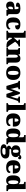

<svg xmlns="http://www.w3.org/2000/svg" viewBox="3250 -4050 1033 7573"><g transform="rotate(90 3766.5 -263.5)"><path d="M199 10Q156 10 120 -8Q84 -26 62.5 -62.5Q41 -99 41 -155Q41 -238 96 -277Q151 -316 262 -320L343 -323V-375Q343 -412 337.5 -435.5Q332 -459 320.5 -470.5Q309 -482 291 -482Q275 -482 263.5 -470Q252 -458 245.5 -434.5Q239 -411 239 -375Q160 -375 121.5 -391Q83 -407 83 -445Q83 -483 113.5 -506.5Q144 -530 195.5 -540.5Q247 -551 308 -551Q423 -551 480.5 -513.5Q538 -476 538 -383V-131Q538 -104 543.5 -89Q549 -74 562 -67.5Q575 -61 597 -61H601V0H378L353 -56H343Q321 -30 301.5 -15.5Q282 -1 258.5 4.5Q235 10 199 10ZM278 -71Q298 -71 313 -86Q328 -101 336 -128Q344 -155 344 -191V-262L313 -259Q285 -257 269 -244.5Q253 -232 246 -209Q239 -186 239 -152Q239 -126 243 -107.5Q247 -89 256 -80Q265 -71 278 -71Z M930 10Q851 10 792 -15Q733 -40 700 -100.5Q667 -161 667 -267Q667 -376 702 -437.5Q737 -499 796 -525Q855 -551 928 -551Q1010 -551 1057 -535Q1104 -519 1124 -494.5Q1144 -470 1144 -444Q1144 -424 1133 -400Q1122 -376 1088 -359.5Q1054 -343 985 -343Q985 -380 980.5 -411.5Q976 -443 965 -462.5Q954 -482 935 -482Q913 -482 897 -463Q881 -444 872 -397.5Q863 -351 863 -268Q863 -203 873 -159.5Q883 -116 904 -94Q925 -72 958 -72Q1014 -72 1054.5 -98Q1095 -124 1112 -161Q1128 -153 1134.5 -138.5Q1141 -124 1141 -110Q1141 -84 1119.5 -56Q1098 -28 1052 -9Q1006 10 930 10Z M1195 0V-61H1210Q1219 -61 1234 -65Q1249 -69 1261 -82Q1273 -95 1273 -121V-643Q1273 -668 1260.5 -679.5Q1248 -691 1233 -695Q1218 -699 1210 -699H1195V-760H1468V-379Q1468 -366 1467.5 -352.5Q1467 -339 1466 -326.5Q1465 -314 1464 -303.5Q1463 -293 1462 -286L1589 -430Q1592 -434 1593.5 -437.5Q1595 -441 1595 -444Q1595 -447 1595 -448Q1595 -461 1580.5 -470.5Q1566 -480 1541 -480V-536H1816V-480Q1799 -480 1782 -476Q1765 -472 1748 -462.5Q1731 -453 1713 -438Q1695 -423 1675 -401L1626 -344L1759 -146Q1787 -104 1808 -82.5Q1829 -61 1848 -61H1852V0H1838Q1775 0 1732 -4.5Q1689 -9 1659.5 -21Q1630 -33 1608.5 -53.5Q1587 -74 1567 -107L1495 -225L1468 -199V-125Q1468 -97 1480 -83.5Q1492 -70 1507 -65.5Q1522 -61 1530 -61H1549V0Z M1867 0V-61H1871Q1894 -61 1909 -65.5Q1924 -70 1932 -84.5Q1940 -99 1940 -128V-412Q1940 -439 1933 -452.5Q1926 -466 1912 -470.5Q1898 -475 1876 -475H1872V-536H2118L2131 -472H2136Q2149 -493 2167 -511Q2185 -529 2214 -540Q2243 -551 2287 -551Q2367 -551 2408 -506Q2449 -461 2449 -360V-131Q2449 -101 2454.5 -86Q2460 -71 2473 -66Q2486 -61 2508 -61H2512V0H2255V-317Q2255 -381 2244 -416Q2233 -451 2201 -451Q2176 -451 2161.5 -430Q2147 -409 2141 -375Q2135 -341 2135 -301V-125Q2135 -98 2141.5 -84.5Q2148 -71 2162 -66Q2176 -61 2198 -61H2202V0Z M2854 10Q2725 10 2651 -60Q2577 -130 2577 -271Q2577 -412 2648 -481.5Q2719 -551 2857 -551Q2986 -551 3060 -481.5Q3134 -412 3134 -271Q3134 -130 3063 -60Q2992 10 2854 10ZM2856 -61Q2886 -61 2904 -85Q2922 -109 2929.5 -156Q2937 -203 2937 -271Q2937 -375 2918.5 -427Q2900 -479 2855 -479Q2810 -479 2792.5 -427Q2775 -375 2775 -271Q2775 -168 2793 -114.5Q2811 -61 2856 -61Z M3244 -422Q3237 -443 3228 -454.5Q3219 -466 3206.5 -470.5Q3194 -475 3174 -475H3170V-536H3500V-475H3487Q3457 -475 3442 -466.5Q3427 -458 3427 -433Q3427 -425 3429.5 -412Q3432 -399 3435 -388L3460 -288Q3466 -264 3471.5 -242Q3477 -220 3481 -201Q3485 -182 3487 -167H3491Q3493 -183 3497 -198.5Q3501 -214 3506 -229Q3511 -244 3516 -257L3617 -530H3683L3778 -235Q3781 -226 3783 -217Q3785 -208 3787 -199Q3789 -190 3790 -181.5Q3791 -173 3792 -166H3796Q3800 -189 3804 -205.5Q3808 -222 3814 -241L3854 -376Q3858 -389 3860.5 -403.5Q3863 -418 3863 -426Q3863 -452 3846.5 -463.5Q3830 -475 3797 -475H3790V-536H4030V-475H4017Q3998 -475 3985 -468.5Q3972 -462 3962.5 -445.5Q3953 -429 3942 -397L3813 0H3684L3596 -269L3501 0H3370Z M4048 0V-61H4059Q4078 -61 4092 -67.5Q4106 -74 4114 -89.5Q4122 -105 4122 -131V-643Q4122 -668 4109.5 -679.5Q4097 -691 4082 -695Q4067 -699 4059 -699H4048V-760H4317V-131Q4317 -105 4325 -89.5Q4333 -74 4347.5 -67.5Q4362 -61 4380 -61H4391V0Z M4731 10Q4589 10 4520.5 -62.5Q4452 -135 4452 -266Q4452 -407 4522 -479Q4592 -551 4719 -551Q4837 -551 4904.5 -489.5Q4972 -428 4972 -309V-254H4648Q4650 -160 4683.5 -117Q4717 -74 4781 -74Q4832 -74 4862.5 -100Q4893 -126 4909 -166Q4928 -161 4940.5 -148Q4953 -135 4953 -115Q4953 -85 4931 -56Q4909 -27 4860.5 -8.5Q4812 10 4731 10ZM4781 -325Q4781 -399 4767.5 -438.5Q4754 -478 4724 -478Q4692 -478 4671 -439Q4650 -400 4650 -325Z M5252 10Q5155 10 5101.5 -56.5Q5048 -123 5048 -267Q5048 -412 5101 -480.5Q5154 -549 5249 -549Q5304 -549 5336.5 -530Q5369 -511 5390 -482H5395Q5394 -505 5393.5 -536Q5393 -567 5393 -596V-641Q5393 -667 5382 -679.5Q5371 -692 5353 -695.5Q5335 -699 5313 -699H5305V-760H5588V-143Q5588 -112 5596 -94Q5604 -76 5620 -68.5Q5636 -61 5660 -61H5668V0H5448L5413 -69H5407Q5385 -32 5348 -11Q5311 10 5252 10ZM5314 -73Q5360 -73 5376.5 -121.5Q5393 -170 5393 -270Q5393 -365 5376.5 -416.5Q5360 -468 5315 -468Q5276 -468 5260 -416.5Q5244 -365 5244 -269Q5244 -171 5260 -122Q5276 -73 5314 -73Z M5923 233Q5796 233 5733 200Q5670 167 5670 103Q5670 71 5687.5 46.5Q5705 22 5737 7Q5769 -8 5812 -10Q5781 -21 5753.5 -41Q5726 -61 5726 -98Q5726 -133 5755.5 -158.5Q5785 -184 5833 -208Q5783 -222 5747.5 -260Q5712 -298 5712 -366Q5712 -455 5768.5 -503Q5825 -551 5946 -551Q5986 -551 6016 -545.5Q6046 -540 6074 -527Q6099 -554 6125 -570.5Q6151 -587 6191 -587Q6226 -587 6244.5 -568.5Q6263 -550 6263 -524Q6263 -498 6246 -478Q6229 -458 6185 -458Q6185 -485 6172 -495Q6159 -505 6149 -505Q6138 -505 6130 -502Q6122 -499 6116 -497Q6142 -477 6159.5 -446Q6177 -415 6177 -371Q6177 -289 6121.5 -238Q6066 -187 5946 -187Q5936 -187 5916 -188Q5896 -189 5888 -191Q5878 -188 5867.5 -174.5Q5857 -161 5857 -146Q5857 -131 5870 -125Q5883 -119 5900 -119H6020Q6127 -119 6179.5 -79.5Q6232 -40 6232 37Q6232 128 6156 180.5Q6080 233 5923 233ZM5926 165Q5975 165 6010.5 156Q6046 147 6065 128.5Q6084 110 6084 84Q6084 65 6068.5 50.5Q6053 36 6019 36H5890Q5876 36 5858.5 42Q5841 48 5828.5 63Q5816 78 5816 104Q5816 126 5831 139.5Q5846 153 5871.5 159Q5897 165 5926 165ZM5944 -254Q5972 -254 5985.5 -269Q5999 -284 6003.5 -309.5Q6008 -335 6008 -365Q6008 -396 6003.5 -423Q5999 -450 5985.5 -466.5Q5972 -483 5944 -483Q5917 -483 5903 -466Q5889 -449 5884 -422Q5879 -395 5879 -364Q5879 -320 5891.5 -287Q5904 -254 5944 -254Z M6580 10Q6438 10 6369.5 -62.5Q6301 -135 6301 -266Q6301 -407 6371 -479Q6441 -551 6568 -551Q6686 -551 6753.5 -489.5Q6821 -428 6821 -309V-254H6497Q6499 -160 6532.5 -117Q6566 -74 6630 -74Q6681 -74 6711.5 -100Q6742 -126 6758 -166Q6777 -161 6789.5 -148Q6802 -135 6802 -115Q6802 -85 6780 -56Q6758 -27 6709.5 -8.5Q6661 10 6580 10ZM6630 -325Q6630 -399 6616.5 -438.5Q6603 -478 6573 -478Q6541 -478 6520 -439Q6499 -400 6499 -325Z M7101 10Q7004 10 6950.5 -56.5Q6897 -123 6897 -267Q6897 -412 6950 -480.5Q7003 -549 7098 -549Q7153 -549 7185.5 -530Q7218 -511 7239 -482H7244Q7243 -505 7242.5 -536Q7242 -567 7242 -596V-641Q7242 -667 7231 -679.5Q7220 -692 7202 -695.5Q7184 -699 7162 -699H7154V-760H7437V-143Q7437 -112 7445 -94Q7453 -76 7469 -68.5Q7485 -61 7509 -61H7517V0H7297L7262 -69H7256Q7234 -32 7197 -11Q7160 10 7101 10ZM7163 -73Q7209 -73 7225.5 -121.5Q7242 -170 7242 -270Q7242 -365 7225.5 -416.5Q7209 -468 7164 -468Q7125 -468 7109 -416.5Q7093 -365 7093 -269Q7093 -171 7109 -122Q7125 -73 7163 -73Z"/></g></svg>

Font: Noto Serif Gujarati Black
Style: Regular
Weight: 900
Version: Version 2.102